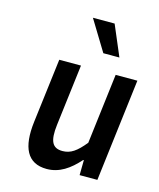

<svg xmlns="http://www.w3.org/2000/svg" viewBox="-110 -797 734 888"><g transform="rotate(15 256.5 -353.5)"><path d="M86 -183C71 -59 104 12 198 12C258 12 306 -21 351 -72H354L353 0H438L498 -491H394L353 -155C314 -107 286 -87 247 -87C199 -87 182 -117 192 -198L228 -491H124ZM313 -573H390L328 -719H224Z"/></g></svg>

Font: Falling Sky
Style: CondObl
Weight: 400
Designer: Paul D. Hunt
Foundry: Adobe Systems Incorporated
Version: Version 1.02